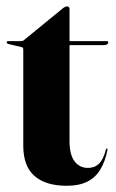

<svg xmlns="http://www.w3.org/2000/svg" viewBox="-20 -573 364 602"><path d="M46.5 -425.5 6.5 -435Q3.5 -436 2.2 -437.2Q1 -438.5 1 -440Q1 -441.5 2.2 -442.8Q3.5 -444 5 -444H46.5Q49 -444 51.2 -444.8Q53.5 -445.5 56 -448L176.5 -546.5Q180 -549.5 183.8 -551.2Q187.5 -553 190.5 -553Q194 -553 196 -550.8Q198 -548.5 198 -543.5V-130.5Q198 -88 213.8 -67.2Q229.5 -46.5 256 -46.5Q265.5 -46.5 274 -49.5Q282.5 -52.5 289.8 -59.2Q297 -66 302.5 -77Q308 -88 312 -104Q313 -107.5 315.5 -107.2Q318 -107 317 -103.5Q309.5 -65.5 294 -40.5Q278.5 -15.5 252.8 -3Q227 9.5 189.5 9.5Q123.5 9.5 88.2 -21.2Q53 -52 53 -116V-416.5Q53 -421 51.8 -423Q50.5 -425 46.5 -425.5ZM153.5 -431.5 158 -444H314Q317 -444 318.2 -443Q319.5 -442 319.5 -440Q319.5 -436.5 315.8 -434Q312 -431.5 305 -431.5Z"/></svg>

Font: Fraunces 120pt
Style: Bold
Weight: 700
Version: Version 1.000;[b76b70a41]